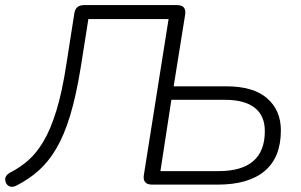

<svg xmlns="http://www.w3.org/2000/svg" viewBox="-33 -725 1181 754"><path d="M565 0Q526 0 532 -38L629 -650H314L284 -460Q266 -349 242.5 -271.5Q219 -194 188 -141.5Q157 -89 118 -54.5Q79 -20 31 4Q18 11 6.5 7.5Q-5 4 -10 -8Q-20 -33 8 -48Q44 -66 76.5 -94Q109 -122 137 -168.5Q165 -215 188 -289Q211 -363 228 -475L259 -673Q264 -705 297 -705H662Q700 -705 694 -667L649 -386H856Q962 -386 1016 -339Q1070 -292 1070 -213Q1070 -107 1006.5 -53.5Q943 0 822 0ZM597 -53H825Q1007 -53 1007 -210Q1007 -271 967 -302Q927 -333 851 -333H640Z"/></svg>

Font: Nunito Light
Style: Italic
Weight: 300
Italic angle: -9°
Designer: Vernon Adams
Foundry: Vernon Adams
Version: Version 3.601; ttfautohint (v1.8.2.53-6de2)